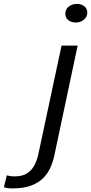

<svg xmlns="http://www.w3.org/2000/svg" viewBox="-178 -772 480 1014"><path d="M-113 223Q-128.5 223 -139.8 221Q-151 219 -157.5 217L-142 154Q-135 156 -125 157.8Q-115 159.5 -100 159.5Q-57.5 159.5 -32.2 141.5Q-7 123.5 5.8 97Q18.5 70.5 24 44.5L147 -531H232L109 49Q102 81.5 88.5 112.5Q75 143.5 50.2 168.5Q25.5 193.5 -14 208.2Q-53.5 223 -113 223ZM221.5 -653Q199 -653 183 -665.2Q167 -677.5 167 -699Q167 -715.5 175.5 -727.2Q184 -739 198.2 -745.2Q212.5 -751.5 228.5 -751.5Q250.5 -751.5 266.8 -739.2Q283 -727 283 -706Q283 -689.5 274.2 -677.8Q265.5 -666 251.5 -659.5Q237.5 -653 221.5 -653Z"/></svg>

Font: Epilogue
Style: Italic
Weight: 400
Italic angle: -12°
Designer: Tyler Finck
Foundry: Etcetera Type Co
Version: Version 2.112